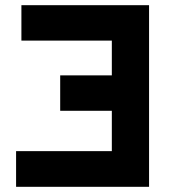

<svg xmlns="http://www.w3.org/2000/svg" viewBox="-20 -720 672 740"><path d="M42 0V-137.5H411V-293H212V-429.5H411V-563.5H62.5V-700H554.5V0Z"/></svg>

Font: Overpass ExtraBold
Style: Regular
Weight: 800
Designer: Delve Withrington, Dave Bailey, Thomas Jockin
Foundry: Delve Fonts LLC
Version: Version 4.000; ttfautohint (v1.8.3)